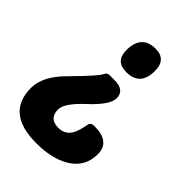

<svg xmlns="http://www.w3.org/2000/svg" viewBox="-220 -667 966 966"><g transform="rotate(45 262.5 -184.5)"><path d="M208 -455Q208 -565 307 -565Q384 -565 384 -483Q384 -377 286 -377Q208 -377 208 -455ZM236 -307H272Q345 -307 345 -250Q345 -203 261 -125Q176 -47 176 -2Q176 63 242 63Q289 63 312 24Q326 1 336 -54Q340 -72 365 -72Q477 -72 477 16Q477 109 396 156Q327 196 218 196Q3 196 3 18Q3 -65 90 -152Q199 -262 211 -287Q220 -307 236 -307Z"/></g></svg>

Font: PoetsenOne
Style: Regular
Weight: 400
Designer: Rodrigo Fuenzalida, Pablo Impallari
Foundry: Pablo Impallari, Rodrigo Fuenzalida
Version: Version 1.000